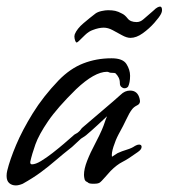

<svg xmlns="http://www.w3.org/2000/svg" viewBox="-37 -551 512 583"><path d="M11 12Q-1 12 -9 5Q-17 -2 -17 -17Q-17 -21 -16.5 -25Q-16 -29 -15 -33Q-7 -66 12 -111Q31 -156 62.5 -207Q94 -258 141 -307Q176 -343 216 -358.5Q256 -374 301 -374H302Q336 -374 347 -356.5Q358 -339 358 -321Q358 -300 352 -288L351 -287Q347 -283 341 -283Q336 -283 331.5 -287Q327 -291 327 -298Q327 -308 323.5 -315Q320 -322 315 -327Q314 -329 310 -329.5Q306 -330 301 -330H300Q297 -330 294 -331.5Q291 -333 288 -333Q250 -333 194 -280Q137 -224 109 -183Q81 -142 70.5 -112.5Q60 -83 55 -60Q54 -52 60 -52Q71 -52 87.5 -62Q104 -72 122 -86Q140 -100 157 -114.5Q174 -129 184 -138Q189 -143 193.5 -145Q198 -147 201 -150Q206 -154 208.5 -158Q211 -162 215 -165Q251 -196 273 -214.5Q295 -233 307.5 -244Q320 -255 329 -263Q342 -276 358 -276Q381 -276 387 -251Q391 -237 380 -231.5Q369 -226 364 -219Q356 -209 347 -189.5Q338 -170 323 -143Q314 -126 307.5 -105.5Q301 -85 303 -75L320 -86Q333 -92 348 -96.5Q363 -101 373 -108Q380 -112 385 -112Q393 -112 393 -105Q393 -97 381 -89Q352 -68 335 -59.5Q318 -51 299 -32Q295 -28 282.5 -13.5Q270 1 265 4Q261 6 256.5 6.5Q252 7 248 7Q234 7 231 4Q229 2 225.5 0.5Q222 -1 220 -6Q218 -14 218 -20Q218 -38 227.5 -62.5Q237 -87 253 -117Q266 -142 272 -156Q278 -170 281 -179.5Q284 -189 288 -198Q274 -185 259 -171Q244 -157 224 -140Q221 -138 216 -134.5Q211 -131 209 -130L182 -105Q154 -83 132 -64Q110 -45 87 -28Q64 -11 32 7Q20 12 11 12ZM193 -424Q191 -427 189.5 -434Q188 -441 190 -447Q197 -464 216.5 -480.5Q236 -497 253 -510Q260 -515 271.5 -517.5Q283 -520 291 -520Q304 -520 313 -518Q322 -516 333 -510Q342 -506 350.5 -495Q359 -484 378 -484Q389 -484 398.5 -492.5Q408 -501 428 -518Q436 -526 441 -528.5Q446 -531 449 -531Q455 -531 455 -520Q455 -515 452 -509Q447 -499 431.5 -481.5Q416 -464 396.5 -450Q377 -436 359 -436Q348 -436 333.5 -444Q319 -452 305 -459.5Q291 -467 278 -467Q263 -467 245 -460Q233 -456 221.5 -445Q210 -434 202.5 -426.5Q195 -419 193 -424Z"/></svg>

Font: Vujahday Script
Style: Regular
Weight: 400
Designer: Robert E. Leuschke
Foundry: Robert E. Leuschke
Version: Version 1.010; ttfautohint (v1.8.3)